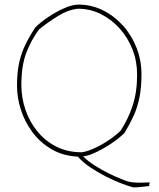

<svg xmlns="http://www.w3.org/2000/svg" viewBox="-20 -671 692 836"><path d="M560 145Q538 139 505.5 126.5Q473 114 438 96Q403 78 371.5 56.5Q340 35 319 11Q254 8 204 -21.5Q154 -51 120.5 -96.5Q87 -142 70.5 -194.5Q54 -247 54 -297Q54 -355 63.5 -398Q73 -441 91 -477.5Q109 -514 134 -552Q155 -573 189 -596Q223 -619 259 -635Q295 -651 322 -651Q378 -651 427.5 -626.5Q477 -602 515 -560Q553 -518 574.5 -463Q596 -408 596 -348Q596 -289 587 -245.5Q578 -202 561.5 -166Q545 -130 522 -92Q501 -71 468 -48.5Q435 -26 401 -9.5Q367 7 342 10Q363 31 393 50Q423 69 453.5 84Q484 99 508 108.5Q532 118 540 120Q553 123 572 124Q591 125 608.5 124Q626 123 632 123L629 139Q615 141 594.5 143Q574 145 560 145ZM336 -8Q359 -11 391 -25.5Q423 -40 454 -61Q485 -82 505 -102Q537 -150 557 -209.5Q577 -269 577 -346Q577 -404 557 -455.5Q537 -507 501 -547Q465 -587 418.5 -610Q372 -633 320 -633Q277 -629 232 -601Q187 -573 150 -543Q116 -497 94.5 -441Q73 -385 73 -301Q73 -245 91 -192.5Q109 -140 143.5 -98Q178 -56 226.5 -32Q275 -8 336 -8Z"/></svg>

Font: Labrada Thin
Style: Regular
Weight: 100
Designer: Mercedes Jáuregui
Foundry: Omnibus-Type Team
Version: Version 1.000; ttfautohint (v1.8.4.7-5d5b)